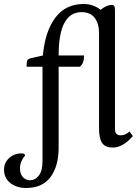

<svg xmlns="http://www.w3.org/2000/svg" viewBox="-115 -729 701 965"><path d="M179.7 11.7V-393.6H286.1Q307.6 -409.2 307.6 -450.2H179.7Q179.7 -668 294.9 -668Q338.9 -668 360.8 -639.2Q382.8 -610.4 382.8 -562.5V-83Q382.8 -31.2 398.9 -9.3Q415 12.7 452.1 12.7Q502 12.7 552.7 -44.9L536.1 -68.4Q515.6 -48.8 491.2 -48.8Q462.9 -48.8 462.9 -80.1V-675.8Q462.9 -691.4 460 -697.8Q457 -704.1 445.3 -704.1Q420.9 -704.1 390.6 -679.7Q353.5 -709 305.7 -709Q214.8 -709 163.1 -640.1Q111.3 -571.3 100.6 -450.2L40 -436.5Q25.4 -432.6 22 -425.3Q18.6 -418 18.6 -393.6H98.6V82Q98.6 128.9 80.6 152.8Q62.5 176.8 35.2 176.8Q13.7 176.8 -0.5 160.6Q-14.6 144.5 -14.6 117.2Q-14.6 98.6 -8.3 84Q-2 69.3 4.4 61.5Q10.7 53.7 10.7 51.8Q10.7 42 -5.9 42Q-43.9 42 -69.3 65.4Q-94.7 88.9 -94.7 124Q-94.7 166 -63 190.9Q-31.2 215.8 16.6 215.8Q97.7 215.8 138.7 161.1Q179.7 106.4 179.7 11.7Z"/></svg>

Font: Kurale
Style: Regular
Weight: 400
Version: 1.0; ttfautohint (v1.3)